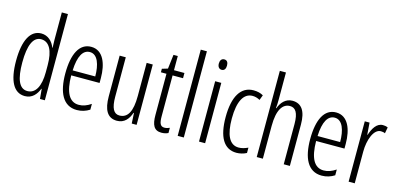

<svg xmlns="http://www.w3.org/2000/svg" viewBox="-69 -1193 3393 1635"><g transform="rotate(15 1628.0 -375.0)"><path d="M192 10C256 10 293 -35 313 -87H316L324 0H367V-760H313V-520C313 -498 314 -476 315 -449H312C294 -499 252 -542 192 -542C97 -542 43 -444 43 -262C43 -85 94 10 192 10ZM202 -37C129 -37 98 -117 98 -262C98 -413 133 -494 203 -494C275 -494 313 -422 313 -295V-233C313 -109 274 -37 202 -37Z M632 -542C528 -542 476 -438 476 -265C476 -102 527 10 650 10C692 10 729 -2 762 -23V-74C725 -49 691 -37 655 -37C571 -37 530 -115 529 -263H779V-305C779 -432 737 -542 632 -542ZM632 -496C701 -496 729 -410 729 -307H530C535 -435 572 -496 632 -496Z M1176 -532H1122V-240C1122 -103 1086 -39 1013 -39C963 -39 938 -84 938 -185V-532H884V-173C884 -56 919 10 1004 10C1070 10 1106 -37 1124 -92H1128L1133 0H1176Z M1410 -38C1373 -38 1363 -67 1363 -126V-486H1455V-532H1363V-657H1325L1310 -532L1260 -517V-486H1309V-123C1309 -35 1331 10 1396 10C1421 10 1439 5 1456 -3V-49C1443 -43 1427 -38 1410 -38Z M1592 0V-760H1538V0Z M1754 -732C1729 -732 1717 -713 1717 -686C1717 -659 1730 -640 1754 -640C1777 -640 1789 -658 1789 -686C1789 -713 1779 -732 1754 -732ZM1780 -532H1726V0H1780Z M2058 10C2086 10 2121 2 2146 -12V-59C2118 -46 2091 -38 2064 -38C1982 -38 1945 -122 1945 -262C1945 -416 1990 -494 2067 -494C2089 -494 2111 -488 2132 -476L2149 -521C2125 -535 2097 -542 2063 -542C1951 -542 1891 -441 1891 -261C1891 -88 1945 10 2058 10Z M2289 -760H2235V0H2289V-289C2289 -430 2332 -493 2397 -493C2445 -493 2473 -455 2473 -354V0H2527V-365C2527 -482 2487 -542 2406 -542C2345 -542 2307 -496 2289 -445H2285C2288 -468 2289 -489 2289 -519Z M2791 -542C2687 -542 2635 -438 2635 -265C2635 -102 2686 10 2809 10C2851 10 2888 -2 2921 -23V-74C2884 -49 2850 -37 2814 -37C2730 -37 2689 -115 2688 -263H2938V-305C2938 -432 2896 -542 2791 -542ZM2791 -496C2860 -496 2888 -410 2888 -307H2689C2694 -435 2731 -496 2791 -496Z M3203 -541C3148 -541 3117 -485 3098 -427H3095L3087 -532H3045V0H3099V-279C3099 -383 3137 -486 3200 -486C3214 -486 3228 -483 3237 -478L3247 -532C3232 -539 3217 -541 3203 -541Z"/></g></svg>

Font: Noto Sans Display Condensed Light
Style: Regular
Weight: 300
Width: 3
Designer: Monotype Design Team
Foundry: Monotype Imaging Inc.
Version: Version 1.900